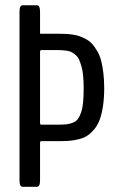

<svg xmlns="http://www.w3.org/2000/svg" viewBox="-20 -715 448 735"><path d="M137.2 -237.8H204.1Q223.1 -237.8 235.6 -239.3Q248 -240.7 260 -245.8Q272 -251 278.6 -260Q285.2 -269 290.5 -284.7Q295.9 -300.3 298.1 -322.8Q300.3 -345.2 300.3 -377Q300.3 -403.3 298.3 -424.3Q296.4 -445.3 292 -460.2Q287.6 -475.1 283 -486.1Q278.3 -497.1 270 -503.9Q261.7 -510.7 254.9 -514.9Q248 -519 236.3 -520.8Q224.6 -522.5 216.1 -522.9Q207.5 -523.4 193.4 -523.4H137.7Q133.3 -523.4 133.3 -515.1V-245.6Q133.3 -237.8 137.2 -237.8ZM66.4 0Q54.7 0 54.7 -23.9V-670.9Q54.7 -694.8 66.9 -694.8H121.6Q133.3 -694.8 133.3 -670.9V-585.9H196.8Q214.8 -585.9 227.3 -585.4Q239.7 -585 256.3 -582.8Q272.9 -580.6 284.7 -576.4Q296.4 -572.3 310.1 -564.7Q323.7 -557.1 333 -546.6Q342.3 -536.1 351.8 -520.3Q361.3 -504.4 366.7 -484.4Q372.1 -464.4 375.5 -437.3Q378.9 -410.2 378.9 -377.4Q378.9 -338.4 374 -307.4Q369.1 -276.4 361.1 -255.4Q353 -234.4 340.1 -219.2Q327.1 -204.1 314.2 -195.6Q301.3 -187 282.7 -182.4Q264.2 -177.7 248.8 -176.3Q233.4 -174.8 212.4 -174.8H137.7Q133.3 -174.8 133.3 -167V-23.9Q133.3 0 121.1 0Z"/></svg>

Font: BenchNine
Style: Regular
Weight: 400
Designer: Vernon Adams
Foundry: Vernon Adams
Version: Version 1 ; ttfautohint (v0.92.18-e454-dirty) -l 8 -r 50 -G 